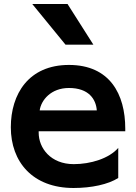

<svg xmlns="http://www.w3.org/2000/svg" viewBox="-20 -862 678 958"><path d="M570 26V-124C524 -71 432 -43 348 -43C233 -43 173 -123 173 -200V-207H605V-220C605 -392 528 -538 324 -538C123 -538 34 -393 34 -227C34 -54 143 76 347 76C437 76 520 58 570 26ZM307 -639H446L317 -842H141ZM463 -311H178C185 -362 234 -423 324 -423C423 -423 459 -367 463 -311Z"/></svg>

Font: LINE Seed JP_OTF Bold
Style: Regular
Weight: 700
Designer: LINE & Fontrix & Fontworks
Version: Version 1.009